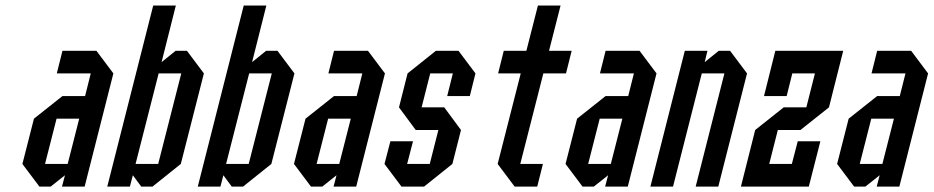

<svg xmlns="http://www.w3.org/2000/svg" viewBox="-20 -687 3438 707"><path d="M145.8 -83.3H229.2L271.7 -250H188.3ZM125 0 62.5 -83.3 105 -250 210 -333.3H293.3L314.2 -416.7H189.2L210 -500H335L397.5 -416.7L291.7 0H208.3L219.2 -41.7L166.7 0Z M479.2 -83.3H562.5L647.5 -416.7H564.2ZM375 0 544.2 -666.7H627.5L575 -458.3L626.7 -500H668.3L730.8 -416.7L645.8 -83.3L541.7 0H500L469.2 -41.7L458.3 0Z M812.5 -83.3H895.8L980.8 -416.7H897.5ZM708.3 0 877.5 -666.7H960.8L908.3 -458.3L960 -500H1001.7L1064.2 -416.7L979.2 -83.3L875 0H833.3L802.5 -41.7L791.7 0Z M1145.8 -83.3H1229.2L1271.7 -250H1188.3ZM1125 0 1062.5 -83.3 1105 -250 1210 -333.3H1293.3L1314.2 -416.7H1189.2L1210 -500H1335L1397.5 -416.7L1291.7 0H1208.3L1219.2 -41.7L1166.7 0Z M1395.8 -83.3 1417.5 -166.7H1500.8L1479.2 -83.3H1562.5L1594.2 -208.3H1510.8L1449.2 -291.7L1480.8 -416.7L1585 -500H1668.3L1730.8 -416.7L1710 -333.3H1626.7L1647.5 -416.7H1564.2L1532.5 -291.7H1615.8L1677.5 -208.3L1645.8 -83.3L1541.7 0H1458.3Z M1895.8 -83.3H1979.2L1958.3 0H1875L1812.5 -83.3L1897.5 -416.7H1814.2L1835 -500H1918.3L1960.8 -666.7H2044.2L2001.7 -500H2085L2064.2 -416.7H1980.8Z M2145.8 -83.3H2229.2L2271.7 -250H2188.3ZM2125 0 2062.5 -83.3 2105 -250 2210 -333.3H2293.3L2314.2 -416.7H2189.2L2210 -500H2335L2397.5 -416.7L2291.7 0H2208.3L2219.2 -41.7L2166.7 0Z M2458.3 0H2375L2501.7 -500H2585L2575 -458.3L2626.7 -500H2668.3L2730.8 -416.7L2625 0H2541.7L2647.5 -416.7H2564.2Z M2895.8 -83.3 2917.5 -166.7H3000.8L2958.3 0H2708.3L2760.8 -208.3L2865.8 -291.7H2949.2L2980.8 -416.7H2897.5L2876.7 -333.3H2793.3L2835 -500H3085L3032.5 -291.7L2927.5 -208.3H2844.2L2812.5 -83.3Z M3145.8 -83.3H3229.2L3271.7 -250H3188.3ZM3125 0 3062.5 -83.3 3105 -250 3210 -333.3H3293.3L3314.2 -416.7H3189.2L3210 -500H3335L3397.5 -416.7L3291.7 0H3208.3L3219.2 -41.7L3166.7 0Z"/></svg>

Font: Yulong
Style: Italic
Weight: 400
Italic angle: -14.25°
Designer: GGBotNet
Foundry: f0n7.com
Version: 1.00